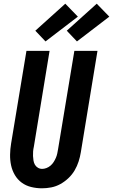

<svg xmlns="http://www.w3.org/2000/svg" viewBox="-20 -1010 611 1038"><path d="M207 8Q177 8 148.5 1Q120 -6 97.5 -22.5Q75 -39 60.5 -63.5Q46 -88 40 -116Q34 -144 34.5 -174Q35 -204 40 -234L123 -735H248L163 -217Q160 -204 159 -191.5Q158 -179 158.5 -166.5Q159 -154 161 -142Q163 -130 168.5 -120Q174 -110 184.5 -103.5Q195 -97 208 -97Q219 -97 231 -101.5Q243 -106 253 -114.5Q263 -123 270 -134Q277 -145 282 -156.5Q287 -168 289.5 -180Q292 -192 294 -204L382 -735H507L417 -187Q413 -162 405 -137Q397 -112 383.5 -89Q370 -66 350 -47Q330 -28 306.5 -15Q283 -2 257.5 3Q232 8 207 8ZM396 -786 341 -844 503 -990 571 -920ZM226 -786 171 -844 333 -990 401 -920Z"/></svg>

Font: Iosevka Term Curly Extrabold
Style: Italic
Weight: 800
Italic angle: -9°
Designer: Belleve Invis
Foundry: Belleve Invis
Version: Version 32.3.0